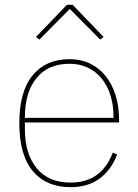

<svg xmlns="http://www.w3.org/2000/svg" viewBox="-20 -763 573 795"><path d="M272 12Q172 12 116 -54.5Q60 -121 60 -253Q60 -384 115 -451Q170 -518 268 -518Q314 -518 351.5 -500.5Q389 -483 416 -450Q443 -417 458 -370.5Q473 -324 473 -266V-256H83V-229Q83 -126 132 -66.5Q181 -7 272 -7Q400 -7 447 -131L465 -124Q442 -61 393.5 -24.5Q345 12 272 12ZM268 -499Q179 -499 131 -439.5Q83 -380 83 -277V-275H450V-279Q450 -329 437 -369.5Q424 -410 400 -439Q376 -468 342.5 -483.5Q309 -499 268 -499ZM281 -743 409 -610 395 -599 269 -726 143 -599 129 -610 257 -743Z"/></svg>

Font: IBM Plex Sans Thai Thin
Style: Regular
Weight: 100
Designer: Mike Abbink, Paul van der Laan, Pieter van Rosmalen, Ben Mitchell, Mark Frömberg
Foundry: Bold Monday
Version: Version 1.1